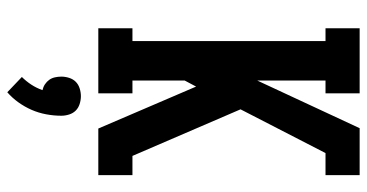

<svg xmlns="http://www.w3.org/2000/svg" viewBox="-266 -510 1031 540"><g transform="rotate(90 250.0 -239.5)"><path d="M59 0V-96H95V-639H59V-735H242V-639H206V-447L340 -735H472V-639H410L287 -400L418 -96H472V0H341L223 -275L206 -243V-96H242V0ZM239 256 196 215Q208 203 217.5 188.5Q227 174 233 157Q224 155 216.5 150Q209 145 204 138Q199 131 197 122Q195 113 195 104Q195 93 198.5 82Q202 71 209.5 63.5Q217 56 228 52.5Q239 49 250 49Q261 49 272 52.5Q283 56 290.5 63.5Q298 71 301.5 82Q305 93 305 104Q305 125 301 146.5Q297 168 288.5 187.5Q280 207 267.5 224.5Q255 242 239 256Z"/></g></svg>

Font: Iosevka Slab
Style: Bold
Weight: 700
Monospace: yes
Designer: Belleve Invis
Foundry: Belleve Invis
Version: Version 11.1.1; ttfautohint (v1.8.3)